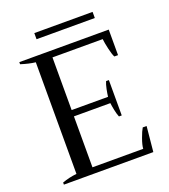

<svg xmlns="http://www.w3.org/2000/svg" viewBox="-147 -925 907 1031"><g transform="rotate(-20 306.5 -409.5)"><path d="M502 -784H169V-819H502ZM565 -144 551 0H40V-12Q81 -27 123 -31V-669Q87 -673 40 -688V-700H551V-554H530Q522 -568 513.5 -605Q505 -642 503 -663H216V-362H424Q426 -380 431 -404.5Q436 -429 443 -445H459V-243H443Q436 -260 431 -284.5Q426 -309 424 -326H216V-35H506Q507 -56 520 -92Q533 -128 543 -144Z"/></g></svg>

Font: Trirong
Style: Regular
Weight: 400
Version: Version 1.000